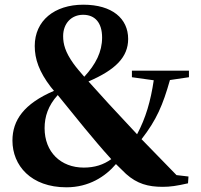

<svg xmlns="http://www.w3.org/2000/svg" viewBox="-20 -781 855 818"><path d="M673 15C705 15 733 11 781 0L783 -29L732 -35L583 -188C647 -270 674 -334 704 -440L785 -452V-480H542V-452L635 -439C622 -351 601 -278 564 -209L443 -339L357 -434C471 -483 526 -537 526 -615C526 -702 458 -761 335 -761C212 -761 128 -693 128 -585C128 -529 147 -475 196 -411L210 -394C82 -339 33 -269 33 -182C33 -76 112 17 263 17C359 17 429 -29 474 -82L517 -40C564 2 611 15 673 15ZM339 -454C320 -476 306 -492 293 -510C258 -559 249 -593 249 -627C249 -681 284 -718 334 -718C385 -718 415 -684 415 -621C415 -560 388 -507 339 -454ZM454 -103C421 -79 383 -67 337 -67C239 -67 170 -133 170 -235C170 -284 185 -331 226 -376L339 -237C374 -195 412 -149 454 -103Z"/></svg>

Font: Noto Serif SC Black
Style: Regular
Weight: 900
Designer: Ryoko NISHIZUKA 西塚涼子 (kana & ideographs); Frank Grießhammer (Latin, Greek & Cyrillic); Wenlong ZHANG 张文龙 (bopomofo); San
Foundry: Adobe
Version: Version 2.001;hotconv 1.1.0;makeotfexe 2.6.0